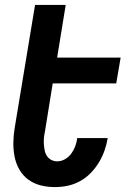

<svg xmlns="http://www.w3.org/2000/svg" viewBox="-20 -755 540 783"><path d="M204 8Q174 8 146 1Q118 -6 95.5 -22.5Q73 -39 59 -63.5Q45 -88 39.5 -116Q34 -144 34.5 -174Q35 -204 40 -234L123 -735H248L213 -520H472L454 -415H195L163 -217Q160 -204 159 -191Q158 -178 159 -165.5Q160 -153 162.5 -140.5Q165 -128 172 -118Q179 -108 190 -102.5Q201 -97 213 -97Q230 -97 245.5 -106Q261 -115 271 -129Q281 -143 287 -159Q293 -175 295 -192H419V-191Q415 -166 406 -140.5Q397 -115 383 -92Q369 -69 349.5 -49Q330 -29 306 -16Q282 -3 256 2.5Q230 8 204 8Z"/></svg>

Font: Iosevka Term Curly XBd Obl
Style: Regular
Weight: 800
Italic angle: -9°
Designer: Belleve Invis
Foundry: Belleve Invis
Version: Version 32.3.0